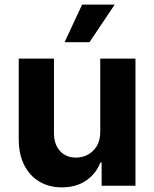

<svg xmlns="http://www.w3.org/2000/svg" viewBox="-20 -797 662 824"><path d="M410.2 -232.2V-545.5H561.4V0H416.2V-99.1H410.5Q392 -51.1 349.3 -22Q306.5 7.1 245 7.1Q190.3 7.1 148.8 -17.8Q107.2 -42.6 84 -88.4Q60.7 -134.2 60.4 -198.2V-545.5H211.6V-225.1Q212 -176.8 237.6 -148.8Q263.1 -120.7 306.1 -120.7Q333.5 -120.7 357.2 -133.3Q381 -146 395.8 -170.8Q410.5 -195.7 410.2 -232.2ZM257.1 -615.8 332.4 -777.3H472.3L364 -615.8Z"/></svg>

Font: InterMG
Style: Bold
Weight: 700
Designer: Rasmus Andersson
Foundry: rsms
Version: Version 3.019;December 26, 2023;FontCreator 15.0.0.2955 64-b